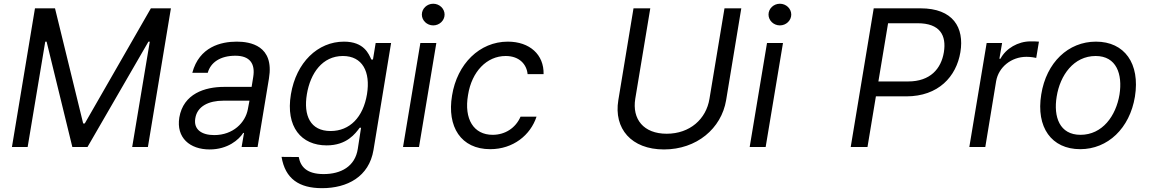

<svg xmlns="http://www.w3.org/2000/svg" viewBox="-20 -771 6026 1007"><path d="M163.4 -727.3 42.6 0H125L217.3 -552.6H224.4L359.4 0H438.9L758.5 -552.6H765.6L673.3 0H755.7L876.4 -727.3H771.3L424.7 -123.6H416.2L268.5 -727.3Z M1079.5 12.8C1174.7 12.8 1233 -38.4 1255.7 -73.9H1259.9L1247.2 0H1331L1390.6 -359.4C1419.4 -532.7 1291.2 -552.6 1221.6 -552.6C1139.2 -552.6 1024.9 -525.6 988.6 -389.2H1069.6C1084.5 -443.2 1134.9 -478.7 1214.5 -478.7C1291.2 -478.7 1319.2 -436.4 1308.2 -367.9L1299.7 -315.3H1155.5C1054.7 -315.3 941.8 -279.8 920.5 -154.8C903.4 -48.3 975.9 12.8 1079.5 12.8ZM1004.3 -150.6C1014.2 -214.5 1076 -242.9 1150.6 -242.9H1288.4L1279.8 -197.4C1266.7 -128.2 1203.1 -62.5 1103.7 -62.5C1036.9 -62.5 994.3 -92.3 1004.3 -150.6Z M1669 215.9C1801.1 215.9 1915.5 156.2 1938.9 15.6L2031.2 -545.5H1950.3L1936.1 -458.8H1927.6C1914.1 -487.2 1890.6 -552.6 1784.1 -552.6C1646.3 -552.6 1533.4 -443.2 1505.7 -276.3C1477.3 -105.1 1560.4 -8.5 1693.2 -8.5C1799.7 -8.5 1843.8 -71 1866.5 -100.9H1873.6L1856.5 9.9C1842.3 102.3 1767.8 142 1677.6 142C1587.4 142 1556.1 102.3 1546.9 52.6L1456.7 51.8C1475.9 166.9 1549 215.9 1669 215.9ZM1589.5 -277C1608 -387.8 1671.2 -477.3 1778.4 -477.3C1880.7 -477.3 1924 -394.9 1904.8 -277C1884.9 -156.2 1814.6 -83.8 1713.8 -83.8C1607.2 -83.8 1571 -165.5 1589.5 -277Z M2093.8 0H2177.6L2268.5 -545.5H2184.7ZM2192.5 -694.6C2192.5 -663.4 2219.5 -637.8 2252.1 -637.8C2284.8 -637.8 2311.8 -663.4 2311.8 -694.6C2311.8 -725.9 2284.8 -751.4 2252.1 -751.4C2219.5 -751.4 2192.5 -725.9 2192.5 -694.6Z M2551.1 11.4C2671.5 11.4 2762.4 -62.5 2794 -159.1H2710.2C2684.3 -99.4 2628.9 -63.9 2563.9 -63.9C2464.1 -63.9 2413 -146.3 2434.7 -272.7C2454.2 -396.3 2533.7 -477.3 2632.1 -477.3C2705.6 -477.3 2742.5 -431.8 2747.2 -382.1H2831C2833.5 -484.4 2758.2 -552.6 2643.5 -552.6C2495.4 -552.6 2377.5 -436.1 2350.9 -269.9C2323.5 -106.5 2397.4 11.4 2551.1 11.4Z M3779.8 -727.3 3701 -252.8C3683.9 -146.3 3598 -69.6 3476.6 -69.6C3355.1 -69.6 3294.7 -146.3 3311.8 -252.8L3390.6 -727.3H3302.6L3223 -245.7C3198.2 -96.6 3291.2 12.8 3462.4 12.8C3633.5 12.8 3763.5 -96.6 3788.4 -245.7L3867.9 -727.3Z M3911.9 0H3995.7L4086.6 -545.5H4002.8ZM4010.7 -694.6C4010.7 -663.4 4037.6 -637.8 4070.3 -637.8C4103 -637.8 4130 -663.4 4130 -694.6C4130 -725.9 4103 -751.4 4070.3 -751.4C4037.6 -751.4 4010.7 -725.9 4010.7 -694.6Z M4441.8 0H4529.8L4573.9 -265.6H4733C4902 -265.6 4995.7 -369.3 5017 -497.2C5038.4 -626.4 4978.7 -727.3 4808.2 -727.3H4562.5ZM4587 -343.8 4637.8 -649.1H4792.6C4910.5 -649.1 4944.6 -585.2 4930.4 -497.2C4916.2 -410.5 4859.4 -343.8 4742.9 -343.8Z M5063.9 0H5147.7L5204.5 -345.2C5217.3 -419 5284.1 -473 5363.6 -473C5386.4 -473 5409.1 -468.8 5414.8 -467.3L5429 -552.6C5419 -554 5397.7 -554 5384.9 -554C5319.6 -554 5255.7 -517 5227.3 -463.1H5221.6L5235.8 -545.5H5154.8Z M5645.6 11.4C5790.1 11.4 5905.2 -98 5932.5 -264.2C5960.2 -437.5 5878.2 -552.6 5728 -552.6C5582.7 -552.6 5467.7 -443.2 5441.1 -275.6C5413 -103.7 5494.7 11.4 5645.6 11.4ZM5522 -264.2C5539.8 -376.4 5611.2 -477.3 5726.6 -477.3C5835.6 -477.3 5868.3 -382.1 5851.6 -275.6C5833.1 -163 5761.7 -63.9 5647 -63.9C5537.3 -63.9 5504.6 -157.7 5522 -264.2Z"/></svg>

Font: Magic Ui Pro
Style: Italic
Weight: 400
Italic angle: -9.39999°
Designer: Stefan Endress, Andreas Faust
Version: Version 1.000;FEAKit 1.0